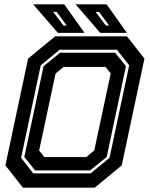

<svg xmlns="http://www.w3.org/2000/svg" viewBox="-20 -868 693 888"><path d="M86 0 5 -103 110 -597 235 -700H567L648 -597L543 -103L418 0ZM185 -141.5H379L416 -172L492 -528L468 -558.5H274L237 -528L161 -172ZM134 -66H399L486.5 -138L577.5 -566L520.5 -638H255.5L168.5 -566L77.5 -138ZM142 -80 92.5 -142 181.5 -562 257.5 -624H512.5L562.5 -562L473.5 -142L397 -80ZM567 -716H443.5L329.5 -848H473ZM484.5 -750 438 -813H422L469.5 -750ZM371 -716H247.5L133.5 -848H277ZM288.5 -750 242 -813H226L273.5 -750Z"/></svg>

Font: Tourney Thin
Style: Italic
Weight: 100
Italic angle: -12°
Designer: Tyler Finck
Foundry: Etcetera Type Co
Version: Version 1.015